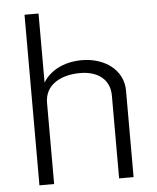

<svg xmlns="http://www.w3.org/2000/svg" viewBox="-53 -788 679 833"><g transform="rotate(-5 286.5 -371.5)"><path d="M85 0H149V-354C149 -433 220 -470 303 -470C381 -470 432 -430 432 -361V0H495V-377C495 -465 417 -525 315 -525C232 -525 173 -488 146 -442V-743H85Z"/></g></svg>

Font: United Sans ExtraLight
Style: Regular
Weight: 200
Designer: Pablo Impallari, Rodrigo Fuenzalida (Modified by Dan O. Williams)
Version: Version 1.000;PS 001.000;hotconv 1.0.88;makeotf.lib2.5.64775